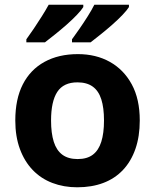

<svg xmlns="http://www.w3.org/2000/svg" viewBox="-20 -786 659 816"><path d="M574 -274Q574 -206 555.5 -153Q537 -100 502.5 -63.5Q468 -27 419 -8.5Q370 10 308 10Q251 10 202.5 -8.5Q154 -27 119 -63.5Q84 -100 64.5 -153Q45 -206 45 -274Q45 -365 77 -427.5Q109 -490 169 -523Q229 -556 311 -556Q388 -556 447 -523Q506 -490 540 -427.5Q574 -365 574 -274ZM197 -274Q197 -220 208.5 -183.5Q220 -147 245 -128.5Q270 -110 310 -110Q350 -110 374.5 -128.5Q399 -147 410.5 -183.5Q422 -220 422 -274Q422 -328 410.5 -364Q399 -400 374 -418Q349 -436 309 -436Q250 -436 223.5 -395.5Q197 -355 197 -274ZM528 -756Q520 -743 501 -723Q482 -703 457 -681Q432 -659 407.5 -639.5Q383 -620 365 -606H286V-619Q300 -638 318 -664Q336 -690 353 -717Q370 -744 381 -766H528ZM334 -756Q326 -743 307 -723Q288 -703 263 -681Q238 -659 213.5 -639.5Q189 -620 171 -606H92V-619Q106 -638 123.5 -664Q141 -690 158 -717Q175 -744 187 -766H334Z"/></svg>

Font: Noto Sans Hebrew
Style: Bold
Weight: 700
Designer: Monotype Design Team
Foundry: Monotype Imaging Inc.
Version: Version 2.003